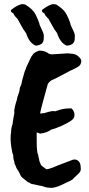

<svg xmlns="http://www.w3.org/2000/svg" viewBox="-20 -886 441 947"><path d="M89 -866 104 -864Q134 -845 146 -829Q158 -813 167 -789.5Q176 -766 176 -762Q182 -748 188 -736Q198 -716 196 -704Q197 -677 183.5 -669Q170 -661 156 -661Q124 -674 109 -722Q96 -738 82 -764.5Q68 -791 67 -792Q48 -811 46 -820Q27 -829 37 -839Q67 -862 89 -866ZM242 -866 257 -864Q287 -845 299 -829Q311 -813 320 -789.5Q329 -766 329 -762Q335 -748 341 -736Q351 -716 349 -704Q350 -677 336.5 -669Q323 -661 309 -661Q277 -674 262 -722Q249 -738 235 -764.5Q221 -791 220 -792Q201 -811 199 -820Q180 -829 190 -839Q220 -862 242 -866ZM161 -233V-193Q161 -131 168 -124Q167 -123 173 -100Q173 -92 181 -75Q181 -70 209 -51Q221 -51 268 -71L339 -98Q352 -102 363.5 -94.5Q375 -87 377.5 -68.5Q380 -50 376.5 -42Q373 -34 359.5 -22Q346 -10 342 -5Q338 0 327 5.5Q316 11 302.5 17Q289 23 284 26Q245 44 224 40Q211 40 197.5 35Q184 30 182.5 30.5Q181 31 174.5 29.5Q168 28 162 26.5Q156 25 131 20Q131 16 117 12L90 -10Q83 -14 75 -35L66 -50Q62 -53 55 -73Q51 -78 50 -91Q45 -102 45 -122Q41 -127 36 -160Q29 -203 35 -237Q35 -256 42 -274Q43 -282 44 -290Q49 -316 51 -330Q47 -344 64 -397Q64 -405 70.5 -420.5Q77 -436 78 -453L86 -472Q86 -480 101 -531Q109 -550 109 -553L134 -606L146 -622Q153 -629 167 -634Q173 -639 199 -633Q215 -627 221 -621Q228 -618 238 -618L315 -623Q344 -621 354 -616.5Q364 -612 373.5 -601Q383 -590 380.5 -579Q378 -568 372 -562Q359 -551 324 -536Q263 -503 258 -501L234 -490Q219 -480 215 -469Q184 -357 181.5 -344.5Q179 -332 178.5 -329.5Q178 -327 178 -326L198 -328Q242 -342 250 -337Q254 -337 261 -340Q298 -353 326 -351Q331 -354 337 -347Q343 -340 346 -330Q352 -305 331 -291Q289 -263 231 -246Q212 -231 178 -227Z"/></svg>

Font: Caveat Brush
Style: Regular
Weight: 400
Designer: Pablo Impallari
Foundry: Creative Lab NY
Version: Version 1.096; ttfautohint (v1.3)